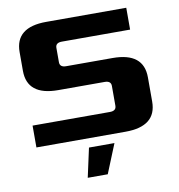

<svg xmlns="http://www.w3.org/2000/svg" viewBox="-93 -744 966 1039"><g transform="rotate(-10 390.0 -225.0)"><path d="M305 210 340 50H480L415 210ZM60 0V-120H485Q520 -120 520 -148V-257Q520 -285 485 -285H230Q60 -285 60 -421V-524Q60 -660 230 -660H670V-540H295Q260 -540 260 -512V-433Q260 -405 295 -405H550Q720 -405 720 -269V-136Q720 0 550 0Z"/></g></svg>

Font: Xolonium
Style: Bold
Weight: 700
Designer: Severin Meyer
Version: Version 4.2